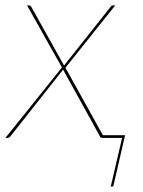

<svg xmlns="http://www.w3.org/2000/svg" viewBox="-33 -510 530 710"><path d="M196 -260.5 67 -490H73Q79.5 -490 82 -486L204 -267.5Q205 -269 206 -270.2Q207 -271.5 208 -273L377 -486Q379.5 -490 384 -490H393L209 -259.5L347.5 -10H429.5L387 174.5Q386.5 180 381 180H376.5L418.5 0H347Q339.5 0 337 -5L200 -253Q198.5 -250.5 196 -247L4 -4Q0 0 -5 0H-13Z"/></svg>

Font: Lato Hairline
Style: Italic
Weight: 100
Italic angle: -7°
Designer: Lukasz Dziedzic
Foundry: tyPoland Lukasz Dziedzic
Version: Version 2.007; 2014-02-27